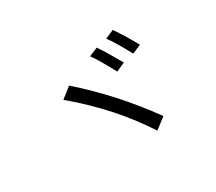

<svg xmlns="http://www.w3.org/2000/svg" viewBox="-117 -962 1234 1097"><g transform="rotate(-30 500.0 -414.0)"><path d="M582 -685.1Q613.8 -640.1 673.8 -534.2L615.2 -507.8Q561 -610.8 524.9 -661.1ZM711.9 -727.1Q759.8 -657.2 804.2 -576.2L746.1 -550.8Q688 -659.2 654.8 -702.1ZM336.9 -576.2Q546.9 -392.1 716.8 -155.8L645 -101.1Q498 -329.1 268.1 -522Z"/></g></svg>

Font: Black Ops One [rus by aLiNcE]
Style: Regular
Weight: 400
Designer: James Grieshaber
Foundry: James Grieshaber
Version: Version 1.002;May 25, 2024;FontCreator 13.0.0.2680 64-bit